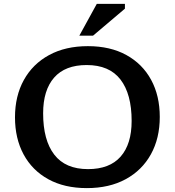

<svg xmlns="http://www.w3.org/2000/svg" viewBox="-20 -955 898 986"><path d="M431.5 -718Q546 -718 628.8 -672.5Q711.5 -627 756 -545.2Q800.5 -463.5 800.5 -354.5Q800.5 -245 755 -162.8Q709.5 -80.5 625.5 -34.8Q541.5 11 426 11Q311 11 228.2 -34.5Q145.5 -80 101.2 -162Q57 -244 57 -352.5Q57 -462 102.5 -544.2Q148 -626.5 232 -672.2Q316 -718 431.5 -718ZM432 -86.5Q543 -86.5 599.5 -150.8Q656 -215 656 -334Q656 -472 598.8 -546.5Q541.5 -621 425 -621Q314.5 -621 258 -556.5Q201.5 -492 201.5 -373Q201.5 -235 258.8 -160.8Q316 -86.5 432 -86.5ZM387.5 -772 477 -935H621.5V-910.5L458 -772Z"/></svg>

Font: Newsreader 6pt Medium
Style: Regular
Weight: 500
Designer: Hugues Gentile
Foundry: Production Type
Version: Version 1.003; ttfautohint (v1.8.3)